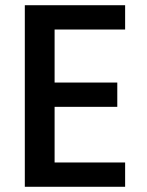

<svg xmlns="http://www.w3.org/2000/svg" viewBox="-20 -715 564 735"><path d="M459 -602H189V-399H429V-306H189V-93H459V0H75V-695H459Z"/></svg>

Font: Parkinsans Medium
Style: Regular
Weight: 500
Designer: Red Stone, Indian Type Foundry
Foundry: Indian Type Foundry
Version: Version 1.000